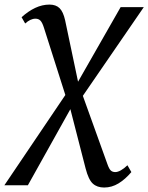

<svg xmlns="http://www.w3.org/2000/svg" viewBox="-74 -586 663 858"><path d="M391.5 252Q360 252 340.8 234.5Q321.5 217 308.5 166.5L236 -115.5L221.5 -150.5L122.5 -461.5Q115 -485.5 106.5 -494Q98 -502.5 84.5 -502.5Q73 -502.5 61.5 -497Q50 -491.5 38.5 -481L22.5 -509Q52 -536 83.5 -550.8Q115 -565.5 147 -565.5Q176 -565.5 192.2 -549.5Q208.5 -533.5 217 -495.5L279.5 -198.5L292 -169.5L406 147.5Q413.5 169 421.2 176Q429 183 441 183Q452 183 466 175.2Q480 167.5 495.5 152.5L513 183Q486 215 455.8 233.5Q425.5 252 391.5 252ZM-54.5 242 230.5 -180 264 -202 465 -554H568.5L287.5 -145L251 -117L50.5 242Z"/></svg>

Font: Merriweather 20pt
Style: Italic
Weight: 400
Italic angle: -7.8°
Version: Version 2.101